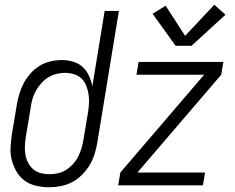

<svg xmlns="http://www.w3.org/2000/svg" viewBox="-20 -781 990 809"><path d="M188 8Q160 8 133 2Q106 -4 85 -19Q64 -34 50.5 -56.5Q37 -79 30 -105Q23 -131 24.5 -159Q26 -187 30 -215L51 -340Q55 -364 62 -387Q69 -410 80.5 -431.5Q92 -453 109 -472Q126 -491 147.5 -504Q169 -517 193 -522.5Q217 -528 240 -528Q265 -528 288.5 -521Q312 -514 328.5 -498.5Q345 -483 355 -461.5Q365 -440 369 -417L421 -735H481L390 -180Q386 -156 378.5 -132Q371 -108 358 -86Q345 -64 326 -45Q307 -26 284.5 -14Q262 -2 237 3Q212 8 188 8ZM189 -47Q206 -47 224.5 -51Q243 -55 258.5 -65Q274 -75 287 -89Q300 -103 308.5 -119.5Q317 -136 322.5 -153.5Q328 -171 331 -189L351 -308Q354 -327 355 -346.5Q356 -366 353 -384.5Q350 -403 343 -420.5Q336 -438 323 -450.5Q310 -463 291.5 -468.5Q273 -474 254 -474Q236 -474 218 -469.5Q200 -465 184 -455.5Q168 -446 155 -431.5Q142 -417 132.5 -400.5Q123 -384 117.5 -366.5Q112 -349 110 -331L89 -206Q86 -187 85 -167.5Q84 -148 87 -130Q90 -112 98.5 -95.5Q107 -79 120.5 -67.5Q134 -56 151.5 -51.5Q169 -47 189 -47ZM478 0 487 -54 840 -466H555L564 -520H921L912 -466L559 -54H844L835 0ZM720 -588 623 -723 678 -757 760 -630 883 -761 930 -719 787 -588Z"/></svg>

Font: Iosevka QP Light
Style: Italic
Weight: 300
Italic angle: -9°
Designer: Belleve Invis
Foundry: Belleve Invis
Version: Version 20.0.0; ttfautohint (v1.8.4)